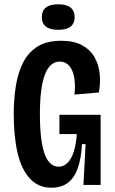

<svg xmlns="http://www.w3.org/2000/svg" viewBox="-20 -862 534 895"><path d="M219 13Q158 13 118.5 -30.5Q79 -74 61.5 -151Q44 -228 44 -330Q44 -400 54 -462Q64 -524 88 -571Q112 -618 155 -645Q198 -672 265 -672Q324 -672 362 -651.5Q400 -631 420 -596.5Q440 -562 444.5 -519Q449 -476 441 -431L327 -421Q331 -456 328 -485Q325 -514 316 -534Q307 -554 292.5 -564.5Q278 -575 258 -575Q236 -575 218.5 -560Q201 -545 189.5 -515Q178 -485 172 -439Q166 -393 166 -331Q166 -262 172.5 -214Q179 -166 190.5 -138Q202 -110 218 -97.5Q234 -85 253 -85Q277 -85 295 -103Q313 -121 324 -155.5Q335 -190 338 -237H257V-327H449V-228V0H369L379 -190H362Q359 -128 344 -82Q329 -36 298.5 -11.5Q268 13 219 13ZM252 -723Q213 -723 194 -738Q175 -753 175 -782Q175 -812 194 -827Q213 -842 252 -842Q291 -842 309.5 -826.5Q328 -811 328 -783Q328 -753 309 -738Q290 -723 252 -723Z"/></svg>

Font: Bricolage Grotesque Condensed SemiBold
Style: Regular
Weight: 600
Width: 3
Designer: Mathieu Triay
Foundry: Atelier Triay
Version: Version 1.000;gftools[0.9.30]